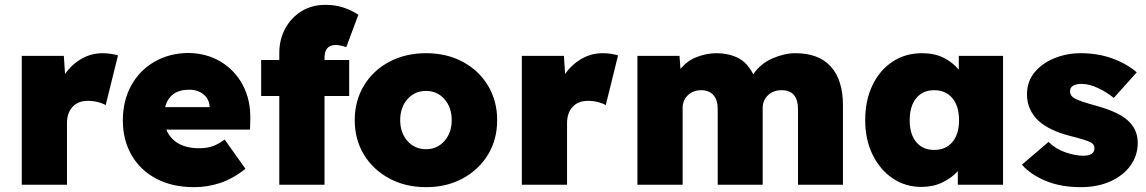

<svg xmlns="http://www.w3.org/2000/svg" viewBox="-20 -764 4740 794"><path d="M70 0V-533H244L249 -458Q276 -497 316.5 -520.5Q357 -544 404 -544Q422 -544 438 -541.5Q454 -539 468 -535L417 -329Q407 -336 386.5 -341.5Q366 -347 343 -347Q303 -347 280 -322Q257 -297 257 -255V0Z M783 10Q692 10 625.5 -25.5Q559 -61 523.5 -123.5Q488 -186 488 -266Q488 -347 522.5 -410Q557 -473 618.5 -508.5Q680 -544 758 -545Q835 -544 893.5 -508.5Q952 -473 984.5 -411.5Q1017 -350 1015 -270L1014 -228H668Q682 -192 716.5 -171.5Q751 -151 804 -151Q835 -151 858.5 -159Q882 -167 909 -187L995 -66Q942 -24 889.5 -7Q837 10 783 10ZM762 -393Q682 -393 663 -321H847Q846 -353 822.5 -373Q799 -393 762 -393Z M1135 0V-367H1060V-516H1135V-545Q1135 -600 1159 -645Q1183 -690 1226 -717Q1269 -744 1326 -744Q1366 -744 1399.5 -733Q1433 -722 1462 -703L1412 -569Q1385 -578 1369 -578Q1322 -578 1322 -525V-516H1424V-367H1322V0Z M1742 10Q1657 10 1590 -26Q1523 -62 1485 -124.5Q1447 -187 1447 -267Q1447 -347 1485 -410Q1523 -473 1590 -508.5Q1657 -544 1742 -544Q1827 -544 1893.5 -508.5Q1960 -473 1998 -410Q2036 -347 2036 -267Q2036 -187 1998 -124.5Q1960 -62 1893.5 -26Q1827 10 1742 10ZM1742 -147Q1788 -147 1818 -181Q1848 -215 1848 -267Q1848 -320 1818 -354Q1788 -388 1742 -388Q1695 -388 1665 -354Q1635 -320 1635 -267Q1635 -215 1665 -181Q1695 -147 1742 -147Z M2138 0V-533H2312L2317 -458Q2344 -497 2384.5 -520.5Q2425 -544 2472 -544Q2490 -544 2506 -541.5Q2522 -539 2536 -535L2485 -329Q2475 -336 2454.5 -341.5Q2434 -347 2411 -347Q2371 -347 2348 -322Q2325 -297 2325 -255V0Z M2616 0V-533H2790L2794 -479Q2823 -514 2863.5 -529Q2904 -544 2943 -544Q2991 -544 3030 -525.5Q3069 -507 3095 -457Q3125 -501 3174.5 -522.5Q3224 -544 3269 -544Q3366 -544 3416 -488.5Q3466 -433 3466 -328V0H3280V-312Q3280 -391 3212 -391Q3178 -391 3156 -370Q3134 -349 3134 -317V0H2948V-313Q2948 -351 2930 -371Q2912 -391 2880 -391Q2846 -391 2824.5 -370Q2803 -349 2803 -318V0Z M3790 9Q3724 9 3671.5 -26.5Q3619 -62 3588.5 -124.5Q3558 -187 3558 -267Q3558 -349 3588 -411.5Q3618 -474 3671 -509Q3724 -544 3793 -544Q3844 -544 3881.5 -525.5Q3919 -507 3945 -476V-533H4128V0H3941V-56Q3914 -27 3876 -9Q3838 9 3790 9ZM3843 -144Q3891 -144 3918.5 -176.5Q3946 -209 3946 -267Q3946 -325 3918.5 -358Q3891 -391 3843 -391Q3796 -391 3769 -358Q3742 -325 3742 -267Q3742 -209 3769 -176.5Q3796 -144 3843 -144Z M4450 10Q4367 10 4304.5 -16Q4242 -42 4206 -83L4316 -177Q4347 -147 4387.5 -133.5Q4428 -120 4459 -120Q4506 -120 4506 -151Q4506 -168 4489 -176Q4472 -185 4405 -202Q4319 -224 4274 -265Q4252 -286 4239.5 -313Q4227 -340 4227 -374Q4227 -427 4258.5 -465Q4290 -503 4341 -523.5Q4392 -544 4449 -544Q4519 -544 4578 -523Q4637 -502 4681 -465L4586 -359Q4560 -381 4522.5 -399Q4485 -417 4454 -417Q4405 -417 4405 -386Q4405 -367 4426 -356Q4435 -351 4457 -343.5Q4479 -336 4519 -325Q4565 -312 4599 -295.5Q4633 -279 4654 -256Q4685 -221 4685 -174Q4685 -120 4654.5 -78.5Q4624 -37 4571 -13.5Q4518 10 4450 10Z"/></svg>

Font: Lexend ExtraBold
Style: Regular
Weight: 800
Designer: Bonnie Shaver-Troup, Thomas Jockin
Foundry: Lexend
Version: Version 1.007; ttfautohint (v1.8.3)